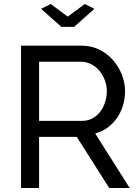

<svg xmlns="http://www.w3.org/2000/svg" viewBox="-20 -938 697 958"><path d="M233 -918 318 -855 403 -918 451 -894 350 -804H286L185 -894ZM85 0V-710H389Q436 -710 475.5 -690.5Q515 -671 543.5 -638.5Q572 -606 588 -565.5Q604 -525 604 -483Q604 -446 593.5 -411.5Q583 -377 563.5 -349Q544 -321 516.5 -301Q489 -281 455 -272L627 0H525L363 -255H175V0ZM175 -335H390Q418 -335 440.5 -347Q463 -359 479 -379.5Q495 -400 504 -427Q513 -454 513 -483Q513 -513 502.5 -539.5Q492 -566 474.5 -586.5Q457 -607 433.5 -618.5Q410 -630 384 -630H175Z"/></svg>

Font: Raleway Medium Alt1
Style: Regular
Weight: 500
Designer: Matt McInerney, Pablo Impallari, Rodrigo Fuenzalida
Foundry: Matt McInerney, Pablo Impallari, Rodrigo Fuenzalida
Version: Version 3.000g; ttfautohint (v1.5) -l 8 -r 28 -G 28 -x 14 -D